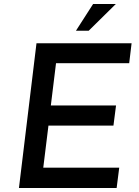

<svg xmlns="http://www.w3.org/2000/svg" viewBox="-20 -943 696 963"><path d="M163 -726H640L628 -626H261L235 -414H562L549 -313H223L197 -102H578L565 0H75ZM561 -923 425 -789H361L447 -923Z"/></svg>

Font: Josefin Sans Thin Medium
Style: Italic
Weight: 500
Italic angle: -7°
Version: Version 2.000